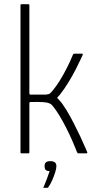

<svg xmlns="http://www.w3.org/2000/svg" viewBox="-20 -726 465 909"><path d="M77 -4V-702Q77 -706 81 -706H115Q119 -706 119 -702V-284Q119 -282 120 -280Q121 -278 124 -278Q143 -278 160.5 -278Q178 -278 196 -278Q206 -279 211 -280.5Q216 -282 223 -290Q245 -315 264 -346Q283 -377 298.5 -408Q314 -439 324 -464Q326 -470 328 -471Q330 -472 334 -472H367Q370 -472 371.5 -470.5Q373 -469 371 -465Q371 -465 362.5 -446.5Q354 -428 339 -398.5Q324 -369 304.5 -337Q285 -305 263 -277Q259 -273 256 -269.5Q253 -266 250 -262Q252 -261 254.5 -259Q257 -257 258 -255Q275 -237 293 -207.5Q311 -178 328.5 -144Q346 -110 360 -80Q374 -50 382.5 -30Q391 -10 392 -8Q396 0 389 0Q386 0 381 0Q376 0 371 0Q366 0 361 0Q356 0 353 0Q349 0 348 -0.5Q347 -1 344 -7Q344 -7 337.5 -23.5Q331 -40 319.5 -66Q308 -92 293 -121.5Q278 -151 261.5 -178.5Q245 -206 229 -225Q223 -233 213.5 -237Q204 -241 184 -242.5Q164 -244 124 -243Q119 -243 119 -236V-4Q119 0 115 0H81Q77 0 77 -4ZM247 61Q247 71 241.5 89Q236 107 227.5 126.5Q219 146 209 160Q208 163 206 163Q204 163 197 163Q190 163 185 163Q185 162 185 161.5Q185 161 188 156Q194 142 202 121Q210 100 215 84Q201 84 196 78Q191 72 191 61Q191 49 197 43Q203 37 218 37Q232 37 239.5 42.5Q247 48 247 61Z"/></svg>

Font: Glory ExtraLight
Style: Regular
Weight: 250
Version: Version 1.011